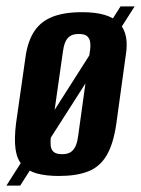

<svg xmlns="http://www.w3.org/2000/svg" viewBox="-34 -541 440 599"><path d="M-14 38 342 -521H386L29 38ZM150 8Q109 8 80.5 0Q52 -8 35.5 -26Q19 -44 14.5 -75.5Q10 -107 16 -156L46 -366Q53 -413 73 -443.5Q93 -474 129.5 -488.5Q166 -503 222 -503Q264 -503 292.5 -494.5Q321 -486 337.5 -469Q354 -452 359 -426.5Q364 -401 358 -366L329 -156Q320 -92 298.5 -56Q277 -20 240.5 -6Q204 8 150 8ZM160 -60Q178 -60 188 -67.5Q198 -75 203 -88Q208 -101 210 -118L246 -378Q249 -395 247.5 -408Q246 -421 238 -428Q230 -435 212 -435Q194 -435 184 -428Q174 -421 169 -408Q164 -395 162 -378L125 -118Q123 -101 124 -88Q125 -75 133 -67.5Q141 -60 160 -60Z"/></svg>

Font: Alumni Sans Thin
Style: Bold Italic
Weight: 700
Italic angle: -8°
Version: Version 1.016